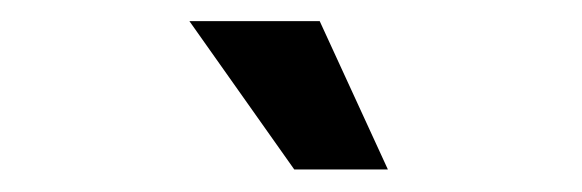

<svg xmlns="http://www.w3.org/2000/svg" viewBox="-20 -630 540 178"><path d="M252.8 -472.9 155.6 -610.4H276.4L339.6 -472.9Z"/></svg>

Font: Afacad SemiBold
Style: Regular
Weight: 600
Designer: Kristian Moeller
Foundry: Dicotype
Version: Version 1.000